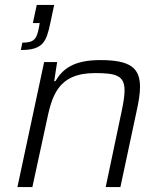

<svg xmlns="http://www.w3.org/2000/svg" viewBox="-20 -763 657 783"><path d="M71 -589 65 -559C155 -559 169 -592 185 -668L201 -743H130L114 -669H142L139 -652C130 -605 121 -589 71 -589ZM160 -510 51 0H112L169 -263C191 -367 212 -465 368 -465C455 -465 488 -454 488 -394C488 -372 483 -341 475 -304L411 0H471L538 -314C546 -350 551 -382 551 -408C551 -485 513 -518 389 -518C279 -518 235 -481 206 -432H201L213 -510Z"/></svg>

Font: Saira UNSAM Light Italic
Style: Regular
Weight: 300
Italic angle: -12°
Designer: Hector Gatti with collaboration of the Omnibus-Type team
Foundry: Omnibus-Type
Version: Version 0.072;PS 000.072;hotconv 1.0.88;makeotf.lib2.5.64775